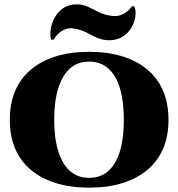

<svg xmlns="http://www.w3.org/2000/svg" viewBox="-20 -850 819 882"><path d="M389 -612Q475 -612 542.5 -591Q610 -570 657.5 -530Q705 -490 729.5 -432Q754 -374 754 -299Q754 -225 729.5 -167.5Q705 -110 657.5 -70Q610 -30 542.5 -9Q475 12 389 12Q304 12 236.5 -9Q169 -30 121.5 -70Q74 -110 49.5 -167.5Q25 -225 25 -299Q25 -374 49.5 -432Q74 -490 121.5 -530Q169 -570 236.5 -591Q304 -612 389 -612ZM389 -33Q442 -33 477.5 -64.5Q513 -96 531 -155.5Q549 -215 549 -299Q549 -384 531 -444Q513 -504 477.5 -535.5Q442 -567 389 -567Q337 -567 301.5 -535.5Q266 -504 247.5 -444Q229 -384 229 -299Q229 -215 247.5 -155.5Q266 -96 301.5 -64.5Q337 -33 389 -33ZM215 -668H227Q232 -679 245 -692.5Q258 -706 277.5 -714.5Q297 -723 319 -719Q352 -714 376.5 -701Q401 -688 425 -677Q449 -666 480 -665Q518 -665 544 -682Q570 -699 584.5 -724.5Q599 -750 602 -776.5Q605 -803 597 -821H585Q582 -813 568.5 -801Q555 -789 536 -781.5Q517 -774 494 -777Q458 -782 432.5 -795Q407 -808 384 -819Q361 -830 332 -830Q295 -830 270 -812.5Q245 -795 231 -769Q217 -743 213 -715.5Q209 -688 215 -668Z"/></svg>

Font: Cinzel Black
Style: Regular
Weight: 900
Designer: Natanael Gama
Version: Version 2.000